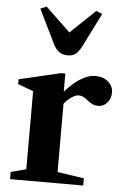

<svg xmlns="http://www.w3.org/2000/svg" viewBox="-58 -891 605 933"><g transform="rotate(5 244.5 -425.0)"><path d="M27 0V-35L101.5 -54.5V-435.5L26 -463.5V-487L228.5 -534.5H250V-444L254 -439.5V-54.5L384 -35V0ZM243 -372 244.5 -439.5Q284 -486 322.8 -510.8Q361.5 -535.5 398 -535.5Q435 -535.5 459.5 -514.5Q484 -493.5 484 -462.5Q484 -432.5 466.2 -412.2Q448.5 -392 422.5 -392Q396.5 -392 373.5 -410.5Q359 -423 347.8 -428.8Q336.5 -434.5 324 -434.5Q306.5 -434.5 282.2 -415.8Q258 -397 243 -372ZM253.5 -623.5Q229.5 -623.5 213 -634.5Q196.5 -645.5 183.5 -670.5L101.5 -838.5L131.5 -850.5L252 -735L373 -850.5L403.5 -838.5L319 -670.5Q305 -644.5 290.8 -634Q276.5 -623.5 253.5 -623.5Z"/></g></svg>

Font: Libre Caslon Text
Style: Regular
Weight: 400
Designer: Pablo Impallari, Rodrigo Fuenzalida, Katja Schimmel
Foundry: Pablo Impallari, Rodrigo Fuenzalida
Version: Version 2.000